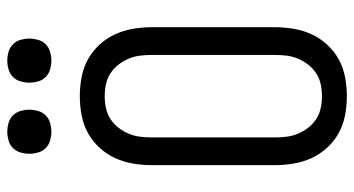

<svg xmlns="http://www.w3.org/2000/svg" viewBox="-248 -740 995 540"><g transform="rotate(-90 250.0 -469.5)"><path d="M250 8Q223 8 196.5 3Q170 -2 147 -14.5Q124 -27 105.5 -47Q87 -67 76 -91Q65 -115 60.5 -141.5Q56 -168 56 -195V-540Q56 -567 60.5 -593.5Q65 -620 76 -644Q87 -668 105.5 -688Q124 -708 147 -720.5Q170 -733 196.5 -738Q223 -743 250 -743Q277 -743 303.5 -738Q330 -733 353 -720.5Q376 -708 394.5 -688Q413 -668 424 -644Q435 -620 439.5 -593.5Q444 -567 444 -540V-195Q444 -168 439.5 -141.5Q435 -115 424 -91Q413 -67 394.5 -47Q376 -27 353 -14.5Q330 -2 303.5 3Q277 8 250 8ZM250 -62Q267 -62 283.5 -65.5Q300 -69 314 -78Q328 -87 338.5 -100.5Q349 -114 355.5 -129.5Q362 -145 364 -161.5Q366 -178 366 -195V-540Q366 -557 364 -573.5Q362 -590 355.5 -605.5Q349 -621 338.5 -634.5Q328 -648 314 -657Q300 -666 283.5 -669.5Q267 -673 250 -673Q233 -673 216.5 -669.5Q200 -666 186 -657Q172 -648 161.5 -634.5Q151 -621 144.5 -605.5Q138 -590 136 -573.5Q134 -557 134 -540V-195Q134 -178 136 -161.5Q138 -145 144.5 -129.5Q151 -114 161.5 -100.5Q172 -87 186 -78Q200 -69 216.5 -65.5Q233 -62 250 -62ZM350 -823Q338 -823 325.5 -826.5Q313 -830 304 -839Q295 -848 291.5 -860.5Q288 -873 288 -885Q288 -897 291.5 -909.5Q295 -922 304 -931Q313 -940 325.5 -943.5Q338 -947 350 -947Q362 -947 374.5 -943.5Q387 -940 396 -931Q405 -922 408.5 -909.5Q412 -897 412 -885Q412 -873 408.5 -860.5Q405 -848 396 -839Q387 -830 374.5 -826.5Q362 -823 350 -823ZM150 -823Q138 -823 125.5 -826.5Q113 -830 104 -839Q95 -848 91.5 -860.5Q88 -873 88 -885Q88 -897 91.5 -909.5Q95 -922 104 -931Q113 -940 125.5 -943.5Q138 -947 150 -947Q162 -947 174.5 -943.5Q187 -940 196 -931Q205 -922 208.5 -909.5Q212 -897 212 -885Q212 -873 208.5 -860.5Q205 -848 196 -839Q187 -830 174.5 -826.5Q162 -823 150 -823Z"/></g></svg>

Font: Iosevka Term Curly
Style: Regular
Weight: 400
Designer: Belleve Invis
Foundry: Belleve Invis
Version: Version 32.3.0